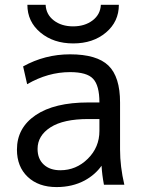

<svg xmlns="http://www.w3.org/2000/svg" viewBox="-20 -759 588 791"><path d="M134.8 -145.5Q134.8 -104.5 160.2 -81.1Q185.5 -57.6 228.5 -57.6Q293.9 -57.6 341.8 -105Q389.6 -152.3 389.6 -219.7V-268.6H343.8Q241.2 -268.6 188 -234.4Q134.8 -200.2 134.8 -145.5ZM268.6 -535.2Q378.9 -535.2 426.8 -488.8Q474.6 -442.4 474.6 -336.9V-142.6Q474.6 -73.2 492.2 2H408.2Q400.4 -39.1 398.4 -76.2Q372.1 -39.1 329.1 -15.6Q278.3 11.7 212.9 11.7Q138.7 11.7 94.2 -30.3Q49.8 -72.3 49.8 -142.6Q49.8 -232.4 127 -284.7Q204.1 -336.9 343.8 -336.9H389.6Q389.6 -407.2 363.3 -434.6Q337.9 -461.9 268.6 -461.9Q177.7 -461.9 91.8 -412.1L75.2 -485.4Q165 -535.2 268.6 -535.2ZM92.8 -739.3H168Q169.9 -699.2 201.7 -674.8Q233.4 -650.4 281.2 -650.4Q329.1 -650.4 361.3 -674.8Q393.6 -699.2 395.5 -739.3H469.7Q469.7 -669.9 416.5 -625Q363.3 -580.1 281.7 -580.1Q200.2 -580.1 146.5 -625Q92.8 -669.9 92.8 -739.3Z"/></svg>

Font: irohakakuC Regular
Style: Regular
Weight: 400
Designer: [Source Han Sans]
Ryoko NISHIZUKA Ë•øÂ°öÊ∂ºÂ≠ê (kana & ideographs); Paul D. Hunt (Latin, Greek & Cyrillic); Wenlong ZHAN
Version: Version 1.001.20160904